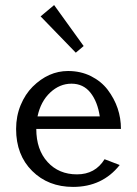

<svg xmlns="http://www.w3.org/2000/svg" viewBox="-20 -732 542 762"><path d="M43.9 0ZM43.9 0ZM194.8 -711.9 312 -549.3 280.8 -522.9 141.1 -667ZM455.1 -77.1Q386.2 9.8 270 9.8Q171.4 9.8 107.7 -53.5Q43.9 -116.7 43.9 -220.2Q43.9 -271 62 -314.9Q80.1 -358.4 109.4 -387.7Q172.4 -450.2 250 -450.2Q300.3 -450.2 341.3 -429.7Q381.8 -409.2 407.2 -376Q460 -306.2 460 -220.2H124Q124 -138.2 168.7 -89.1Q213.4 -40 285.6 -40Q357.9 -40 395 -100.1ZM128.9 -270H376Q367.2 -328.6 338.9 -364.3Q310.5 -399.9 263.7 -399.9Q216.8 -399.9 179.2 -364.7Q141.6 -329.6 128.9 -270Z"/></svg>

Font: Pfennig
Style: Medium
Weight: 500
Version: Version 20120410 ; ttfautohint (v0.8)